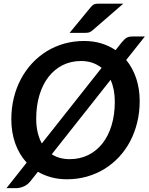

<svg xmlns="http://www.w3.org/2000/svg" viewBox="-20 -950 794 1026"><path d="M14.5 0ZM726.5 -410C726.5 -453.3 720.3 -493.6 708 -530.8C695.7 -567.9 677.8 -600.8 654.5 -629.5L754 -755H687.5C680.5 -755 674.5 -754.4 669.5 -753.2C664.5 -752.1 659.9 -750.2 655.8 -747.8C651.6 -745.2 647.5 -741.9 643.5 -737.8C639.5 -733.6 635 -728.7 630 -723L597.5 -682C574.5 -697.7 549 -709.8 521 -718.2C493 -726.8 462.5 -731 429.5 -731C392.2 -731 356.7 -726.2 323 -716.8C289.3 -707.2 258.1 -693.6 229.2 -675.8C200.4 -657.9 174.4 -636.5 151.2 -611.5C128.1 -586.5 108.3 -558.5 91.8 -527.5C75.2 -496.5 62.6 -462.9 53.8 -426.8C44.9 -390.6 40.5 -352.5 40.5 -312.5C40.5 -265.8 47.5 -222.8 61.5 -183.5C75.5 -144.2 95.8 -110 122.5 -81L14.5 55.5H65.5C77.8 55.5 90.8 52.8 104.2 47.5C117.8 42.2 130 33.2 141 20.5L182.5 -32C204.5 -19.3 228.3 -9.5 254 -2.5C279.7 4.5 307.7 8 338 8C375 8 410.3 3.2 444 -6.2C477.7 -15.8 508.9 -29.3 537.8 -47C566.6 -64.7 592.7 -86 616 -111C639.3 -136 659.2 -164 675.5 -195C691.8 -226 704.4 -259.6 713.2 -295.8C722.1 -331.9 726.5 -370 726.5 -410ZM173.5 -315.5C173.5 -361.8 179.2 -404 190.8 -442C202.2 -480 218.5 -512.5 239.5 -539.5C260.5 -566.5 285.8 -587.3 315.2 -602C344.8 -616.7 377.5 -624 413.5 -624C435.5 -624 455.6 -620.8 473.8 -614.5C491.9 -608.2 508.3 -599.2 523 -587.5L203.5 -183.5C193.8 -201.2 186.4 -221 181.2 -243C176.1 -265 173.5 -289.2 173.5 -315.5ZM593.5 -407C593.5 -360.3 587.8 -318.1 576.2 -280.2C564.8 -242.4 548.5 -210.2 527.5 -183.5C506.5 -156.8 481.2 -136.2 451.5 -121.5C421.8 -106.8 388.8 -99.5 352.5 -99.5C315.5 -99.5 283.5 -108.2 256.5 -125.5L571 -523.5C578.3 -507.2 583.9 -489.2 587.8 -469.8C591.6 -450.2 593.5 -429.3 593.5 -407ZM639 -930.5H513C507 -930.5 501.8 -930.3 497.2 -930C492.8 -929.7 488.6 -928.8 484.8 -927.5C480.9 -926.2 477.3 -924.1 474 -921.2C470.7 -918.4 467.2 -914.7 463.5 -910L352 -774.5H434C442.7 -774.5 449.8 -775.2 455.2 -776.5C460.8 -777.8 467 -781.5 474 -787.5Z"/></svg>

Font: Lato
Style: Bold Italic
Weight: 700
Italic angle: -7°
Designer: Lukasz Dziedzic
Foundry: tyPoland Lukasz Dziedzic
Version: Version 2.007; 2014-02-27